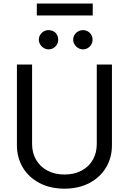

<svg xmlns="http://www.w3.org/2000/svg" viewBox="-20 -1081 747 1113"><path d="M628.9 -707V-239.3Q628.9 -167 594.7 -109.9Q560.5 -52.7 498 -20Q435.5 12.7 353.5 12.7Q271.5 12.7 209 -20Q146.5 -52.7 112.3 -109.9Q78.1 -167 78.1 -239.3V-707H166V-246.1Q166 -195.3 189 -155.3Q211.9 -115.2 254.4 -92.3Q296.9 -69.3 353.5 -69.3Q411.1 -69.3 453.6 -92.3Q496.1 -115.2 518.6 -155.3Q541 -195.3 541 -246.1V-707ZM205.1 -850.6Q205.1 -866.2 212.9 -878.9Q220.7 -891.6 233.4 -898.9Q246.1 -906.2 260.7 -906.2Q277.3 -906.2 290 -899.4Q302.7 -892.6 310.1 -879.9Q317.4 -867.2 317.4 -850.6Q317.4 -835.9 310.1 -823.2Q302.7 -810.5 290 -802.7Q277.3 -794.9 260.7 -794.9Q247.1 -794.9 233.9 -802.7Q220.7 -810.5 212.9 -823.7Q205.1 -836.9 205.1 -850.6ZM404.3 -850.6Q404.3 -866.2 412.1 -878.9Q419.9 -891.6 433.1 -898.9Q446.3 -906.2 460.9 -906.2Q476.6 -906.2 489.3 -898.9Q502 -891.6 509.3 -878.9Q516.6 -866.2 516.6 -850.6Q516.6 -835.9 509.3 -823.2Q502 -810.5 489.3 -802.7Q476.6 -794.9 460.9 -794.9Q446.3 -794.9 433.1 -802.7Q419.9 -810.5 412.1 -823.7Q404.3 -836.9 404.3 -850.6ZM517.6 -991.2H193.4V-1060.5H517.6Z"/></svg>

Font: Pretendard GOV Variable
Style: Regular
Weight: 400
Designer: Base glyphs from Inter by Rasmus Andersson; Hangul glyphs from Noto Sans CJK(Source Han Sans) by Jang Soo-young and Kang
Foundry: Kil Hyung-jin
Version: Version 1.307;Glyphs 3.2 (3192)